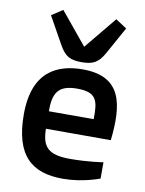

<svg xmlns="http://www.w3.org/2000/svg" viewBox="-90 -863 710 941"><g transform="rotate(10 265.0 -392.5)"><path d="M45.9 -263.2C45.9 -57.1 134.8 15.1 288.1 15.1C388.2 15.1 471.2 -18.1 471.2 -18.1V-99.1C471.2 -99.1 397.9 -86.9 307.1 -86.9C199.2 -86.9 166 -120.1 165 -211.9H487.8C507.8 -393.1 487.8 -529.8 293 -529.8C168 -529.8 45.9 -478 45.9 -263.2ZM164.1 -298.8C164.1 -386.2 184.1 -432.1 282.2 -432.1C379.9 -432.1 389.2 -390.1 387.2 -298.8ZM279.8 -563.5C336.9 -563.5 363.3 -577.6 392.1 -629.4L466.8 -764.2L411.6 -800.3L279.8 -640.1L147.9 -800.3L92.8 -764.2L168 -629.4C196.8 -577.6 222.7 -563.5 279.8 -563.5Z"/></g></svg>

Font: Doppio One
Style: Regular
Weight: 400
Designer: Szymon Celej
Foundry: Sorkin Type Co
Version: Version 1.002